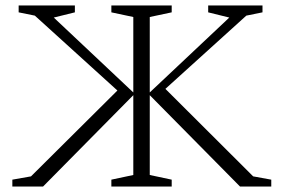

<svg xmlns="http://www.w3.org/2000/svg" viewBox="-20 -680 1034 700"><path d="M386 0V-25L466 -42V-333L137 0H25V-25L93 -37L408 -350L107 -623L48 -635V-660H253V-635L176 -616L466 -343V-618L386 -635V-660H606V-635L526 -618V-343L816 -616L739 -635V-660H937V-635L878 -623L583 -356L903 -37L969 -25V0H855L526 -333V-42L606 -25V0Z"/></svg>

Font: Spectral ExtraLight
Style: Regular
Weight: 275
Designer: Jean-Baptiste Levee
Foundry: Production Type
Version: Version 2.001